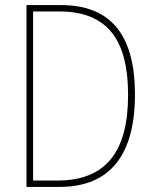

<svg xmlns="http://www.w3.org/2000/svg" viewBox="-20 -734 603 754"><path d="M84 0H214C412 0 510 -125 510 -363C510 -593 418 -714 220 -714H84ZM205 -25H110V-689H212C406 -689 483 -573 483 -361C483 -137 395 -25 205 -25Z"/></svg>

Font: Noto Sans Mono SemiCondensed Thin
Style: Regular
Weight: 100
Width: 4
Designer: Monotype Design Team
Foundry: Monotype Imaging Inc.
Version: Version 2.014